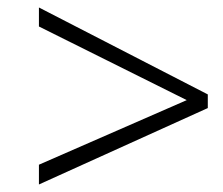

<svg xmlns="http://www.w3.org/2000/svg" viewBox="-20 -616 591 508"><path d="M474.1 -351.1 83 -545.9V-596.2L529.8 -366.2V-330.1L83 -127.9V-180.2Z"/></svg>

Font: Open Sans Hebrew Light
Style: Italic
Weight: 300
Italic angle: -12°
Foundry: Ascender Corporation, Yanek Iontef
Version: Version 2.001;PS 002.001;hotconv 1.0.70;makeotf.lib2.5.58329